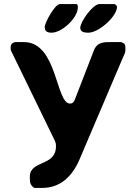

<svg xmlns="http://www.w3.org/2000/svg" viewBox="-20 -913 671 940"><path d="M126 -47C126 -22 126 -9 147 7H187C275 7 332 -49 367 -127C399 -202 548 -552 580 -627C593 -657 594 -652 594 -676C594 -695 592 -700 573 -707H530C491 -707 457 -709 440 -667C431 -643 356 -450 347 -427C342 -415 337 -406 323 -406C252 -406 262 -707 97 -707H53C37 -701 32 -696 32 -679C32 -676 33 -667 33 -667L247 -227C253 -214 254 -209 254 -197C254 -96 126 -131 126 -47ZM199 -781C199 -759 212 -753 233 -753C284 -753 361 -826 361 -876C361 -880 362 -893 353 -893H273C249 -893 199 -802 199 -781ZM373 -777C373 -755 395 -753 413 -753C464 -753 553 -833 553 -880C553 -884 544 -893 540 -893H467C434 -893 373 -806 373 -777Z"/></svg>

Font: Asimov Print
Style: C
Weight: 500
Designer: Google
Version: Version 2.000980: 2014